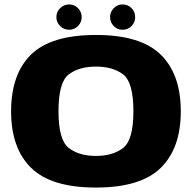

<svg xmlns="http://www.w3.org/2000/svg" viewBox="-20 -839 868 865"><path d="M412 6Q613.5 6 704 -82.5Q794.5 -171 794.5 -337.5Q794.5 -504.5 704 -593Q613.5 -681.5 412 -681.5Q210 -681.5 120 -593.2Q30 -505 30 -337.5Q30 -171 120.5 -82.5Q211 6 412 6ZM412 -136.5Q336.5 -136.5 290 -172.2Q243.5 -208 243.5 -337.5Q243.5 -469 290 -504Q336.5 -539 412 -539Q488 -539 534.5 -504Q581 -469 581 -337.5Q581 -208 534.5 -172.2Q488 -136.5 412 -136.5ZM292 -705Q315 -705 331.5 -721.8Q348 -738.5 348 -762Q348 -785.5 331.5 -802.2Q315 -819 292 -819Q267.5 -819 250.8 -802.2Q234 -785.5 234 -762Q234 -738.5 250.8 -721.8Q267.5 -705 292 -705ZM532 -705Q556.5 -705 572.8 -721.8Q589 -738.5 589 -762Q589 -785.5 572.8 -802.2Q556.5 -819 532 -819Q509 -819 492.5 -802.2Q476 -785.5 476 -762Q476 -738.5 492.2 -721.8Q508.5 -705 532 -705Z"/></svg>

Font: Anybody SemiExpanded ExtraBold
Style: Regular
Weight: 800
Width: 6
Version: Version 1.113;gftools[0.9.25]